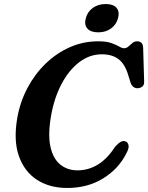

<svg xmlns="http://www.w3.org/2000/svg" viewBox="-20 -919 736 953"><path d="M604.5 -216.5Q615 -212.5 618 -197.5Q621 -182.5 606.5 -156.5Q568 -80 491.2 -33Q414.5 14 313.5 14Q226.5 14 164 -26.2Q101.5 -66.5 74 -143.8Q46.5 -221 65.5 -332.5Q79.5 -412.5 116 -481.8Q152.5 -551 206.5 -603.2Q260.5 -655.5 327 -684.8Q393.5 -714 467.5 -714Q507.5 -714 532 -705.5Q556.5 -697 571.2 -688.2Q586 -679.5 596.5 -679.5Q607.5 -679.5 617.2 -688Q627 -696.5 637 -705.2Q647 -714 660 -714Q689.5 -714 690.5 -681.5L695.5 -513.5Q696 -497 686.2 -489.2Q676.5 -481.5 663 -481Q637 -481 627.5 -510.5L616.5 -546Q600.5 -600.5 568.8 -625Q537 -649.5 485.5 -649.5Q424.5 -649.5 373 -610Q321.5 -570.5 285.5 -502.2Q249.5 -434 234 -347.5Q217 -252 230.2 -191.5Q243.5 -131 279.2 -102.2Q315 -73.5 364.5 -73.5Q419 -73.5 466 -102.2Q513 -131 551.5 -191Q567.5 -208.5 579.8 -215.2Q592 -222 604.5 -216.5ZM467.5 -758.5Q430 -758.5 413.5 -777.5Q397 -796.5 406 -829Q414.5 -861 441 -880Q467.5 -899 505 -899Q542.5 -899 558.5 -880Q574.5 -861 566 -829Q557.5 -797 531.2 -777.8Q505 -758.5 467.5 -758.5Z"/></svg>

Font: Fraunces 9pt S050 SemiBold
Style: Italic
Weight: 600
Italic angle: -16°
Version: Version 1.000; ttfautohint (v1.8.3)